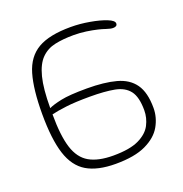

<svg xmlns="http://www.w3.org/2000/svg" viewBox="-107 -648 714 751"><g transform="rotate(-20 250.0 -272.5)"><path d="M250 9.8Q174.8 9.8 129.9 -16.8Q85 -43.5 65.2 -105.2Q45.4 -167 45.4 -272Q45.4 -374 63.5 -436Q81.5 -498 129.4 -525.9Q177.2 -553.7 266.1 -553.7Q304.7 -553.7 344.7 -546.6Q384.8 -539.6 411.9 -528.8Q439 -518.1 439 -505.9Q439 -493.2 421.4 -493.2Q411.6 -493.2 395 -498.8Q378.4 -504.4 363.8 -507.8Q343.3 -512.7 317.9 -516.4Q292.5 -520 266.1 -520Q222.2 -520 188.2 -512.7Q154.3 -505.4 130.9 -481.9Q107.4 -458.5 95.2 -410.9Q83 -363.3 83 -282.7Q99.6 -291 135.3 -298.6Q170.9 -306.2 243.7 -306.2Q315.9 -306.2 364.7 -293Q413.6 -279.8 438.2 -244.9Q462.9 -210 462.9 -145.5Q462.9 -106 442.6 -70.3Q422.4 -34.7 375.7 -12.5Q329.1 9.8 250 9.8ZM252 -23.9Q320.8 -23.9 358.4 -42Q396 -60.1 410.9 -88.9Q425.8 -117.7 425.8 -149.4Q425.8 -204.6 405.8 -230.7Q385.7 -256.8 345.5 -264.4Q305.2 -272 243.7 -272Q182.6 -272 145 -267.3Q107.4 -262.7 83 -256.8Q83 -168 99.1 -117.2Q115.2 -66.4 152.3 -45.2Q189.5 -23.9 252 -23.9Z"/></g></svg>

Font: Gruppo
Style: Regular
Weight: 400
Designer: Vernon Adams
Foundry: Vernon Adams
Version: Version 1.001; ttfautohint (v1.8.4.7-5d5b);gftools[0.9.28]